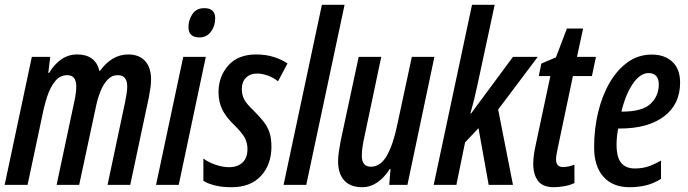

<svg xmlns="http://www.w3.org/2000/svg" viewBox="-23 -780 2903 810"><path d="M-3.4 0 111.3 -540H189L180.7 -472.2H184.1Q205.6 -508.8 235.6 -529.5Q265.6 -550.3 302.2 -550.3Q379.4 -550.3 396.5 -481H398.9Q421.4 -513.2 451.7 -531.7Q481.9 -550.3 518.6 -550.3Q563 -550.3 588.6 -523.2Q614.3 -496.1 614.3 -443.8Q614.3 -428.2 611.6 -408.7Q608.9 -389.2 605 -369.6L526.4 0H430.7L504.4 -347.7Q508.3 -366.7 511 -384.5Q513.7 -402.3 513.7 -414.1Q513.7 -462.9 474.6 -462.9Q448.7 -462.9 430.7 -443.6Q412.6 -424.3 400.9 -394.8Q389.2 -365.2 382.8 -335L311 0H215.8L291 -354Q298.8 -390.1 298.8 -415Q298.8 -462.9 260.7 -462.9Q230.5 -462.9 210 -438Q189.5 -413.1 176.5 -374Q163.6 -335 155.3 -292L93.3 0Z M818.4 -622.1Q772 -622.1 772 -666Q772 -694.3 788.3 -720Q804.7 -745.6 838.9 -745.6Q884.8 -745.6 884.8 -703.1Q884.8 -669.9 866.7 -646Q848.6 -622.1 818.4 -622.1ZM635.3 0 750 -540H845.2L731 0Z M954.1 9.8Q914.1 9.8 884.3 2.4Q854.5 -4.9 835 -17.1V-111.3Q856 -95.2 886.2 -85Q916.5 -74.7 942.9 -74.7Q979 -74.7 1000 -94.2Q1021 -113.8 1021 -151.4Q1021 -176.3 1010.3 -197.3Q999.5 -218.3 966.3 -251.5Q930.7 -285.2 914.8 -317.6Q898.9 -350.1 898.9 -391.1Q898.9 -457.5 940.2 -503.9Q981.4 -550.3 1058.1 -550.3Q1098.1 -550.3 1132.1 -539.6Q1166 -528.8 1189.9 -512.2L1149.9 -437Q1129.9 -453.1 1106.2 -461.4Q1082.5 -469.7 1062 -469.7Q1032.2 -469.7 1014.6 -451.9Q997.1 -434.1 997.1 -404.8Q997.1 -380.4 1006.8 -361.3Q1016.6 -342.3 1047.4 -313Q1072.8 -287.6 1089.4 -266.4Q1106 -245.1 1114 -220.7Q1122.1 -196.3 1122.1 -161.1Q1122.1 -85.9 1078.1 -38.1Q1034.2 9.8 954.1 9.8Z M1173.3 0 1335 -759.8H1430.7L1269 0Z M1504.9 9.8Q1455.6 9.8 1429.4 -18.6Q1403.3 -46.9 1403.3 -99.6Q1403.3 -117.7 1406.7 -141.6Q1410.2 -165.5 1414.6 -187.5L1490.2 -540H1585.4L1515.1 -206.5Q1509.8 -183.6 1506.6 -162.4Q1503.4 -141.1 1503.4 -123Q1503.4 -76.7 1542 -76.7Q1582.5 -76.7 1609.1 -123.5Q1635.7 -170.4 1652.8 -252.9L1714.4 -540H1809.6L1695.8 0H1619.1L1624.5 -67.4H1621.6Q1598.6 -30.8 1568.8 -10.5Q1539.1 9.8 1504.9 9.8Z M1806.6 0 1968.3 -759.8H2064L1988.8 -410.6Q1983.9 -387.2 1977.1 -359.9Q1970.2 -332.5 1961.4 -300.8H1963.9L2141.1 -540H2245.6L2078.6 -317.9L2141.1 0H2038.6L1995.6 -239.3L1939 -179.2L1902.3 0Z M2313.5 9.8Q2266.6 9.8 2246.6 -17.1Q2226.6 -43.9 2226.6 -88.9Q2226.6 -120.6 2236.3 -165.5L2298.8 -459H2250L2260.7 -511.7L2322.3 -538.1L2368.7 -659.7H2437L2411.1 -540H2491.2L2474.1 -459H2394L2330.1 -155.8Q2327.1 -141.6 2325 -129.2Q2322.8 -116.7 2322.8 -107.9Q2322.8 -75.2 2352.5 -75.2Q2360.8 -75.2 2374.3 -77.6Q2387.7 -80.1 2400.4 -85.4V-7.8Q2381.3 1.5 2356.9 5.6Q2332.5 9.8 2313.5 9.8Z M2632.3 9.8Q2562.5 9.8 2522.9 -34.2Q2483.4 -78.1 2483.4 -158.7Q2483.4 -235.4 2500.2 -305.7Q2517.1 -376 2548.8 -430.9Q2580.6 -485.8 2625.5 -517.8Q2670.4 -549.8 2726.6 -549.8Q2780.8 -549.8 2813.5 -519.3Q2846.2 -488.8 2846.2 -431.6Q2846.2 -340.3 2778.6 -289.1Q2710.9 -237.8 2592.3 -237.8H2585Q2578.1 -203.6 2578.1 -169.9Q2578.1 -116.7 2597.4 -93Q2616.7 -69.3 2655.3 -69.3Q2684.6 -69.3 2709 -76.9Q2733.4 -84.5 2765.6 -102.5V-25.4Q2734.9 -5.9 2701.9 2Q2668.9 9.8 2632.3 9.8ZM2598.6 -309.1H2602.1Q2686 -309.1 2721.2 -341.8Q2756.3 -374.5 2756.3 -424.3Q2756.3 -446.3 2745.6 -459Q2734.9 -471.7 2713.4 -471.7Q2677.7 -471.7 2647 -427Q2616.2 -382.3 2598.6 -309.1Z"/></svg>

Font: Open Sans Condensed SemiBold
Style: Italic
Weight: 600
Width: 3
Italic angle: -12°
Designer: Monotype Design Team
Foundry: Monotype Imaging Inc.
Version: Version 3.000; ttfautohint (v1.8.4)